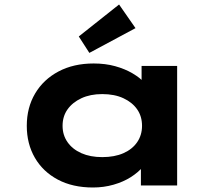

<svg xmlns="http://www.w3.org/2000/svg" viewBox="-20 -824 980 853"><path d="M393 9Q303 9 237 -26Q171 -61 135 -123Q99 -185 99 -265Q99 -346 136 -408.5Q173 -471 240 -506.5Q307 -542 396 -542Q448 -542 491.5 -530Q535 -518 569 -498Q603 -478 623 -455Q643 -432 648 -409L609 -405V-531H767V0H606V-144L639 -133Q636 -108 615 -83Q594 -58 561 -37Q528 -16 484.5 -3.5Q441 9 393 9ZM434 -126Q489 -126 528.5 -143.5Q568 -161 589.5 -192.5Q611 -224 611 -265Q611 -307 589.5 -338Q568 -369 528.5 -387.5Q489 -406 434 -406Q381 -406 341.5 -387.5Q302 -369 280 -338Q258 -307 258 -265Q258 -224 280 -192.5Q302 -161 341.5 -143.5Q381 -126 434 -126ZM377 -589 330 -662 509 -804 582 -699Z"/></svg>

Font: Lexend Tera
Style: Bold
Weight: 700
Designer: Bonnie Shaver-Troup, Thomas Jockin
Foundry: Lexend
Version: Version 1.007